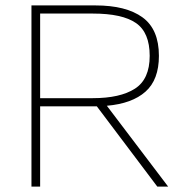

<svg xmlns="http://www.w3.org/2000/svg" viewBox="-20 -688 672 708"><path d="M566 -482Q566 -394 516.5 -350Q467 -306 374 -298L600 0H560L337 -296H128V0H96V-668H332Q445 -668 505.5 -624Q566 -580 566 -482ZM532 -482Q532 -568 481.5 -603Q431 -638 322 -638H128V-326H322Q423 -326 477.5 -361Q532 -396 532 -482Z"/></svg>

Font: Celebes Thin
Style: Regular
Weight: 250
Designer: Anugrah Pasau
Foundry: Lafontype
Version: Version 1.000; ttfautohint (v1.8.4)